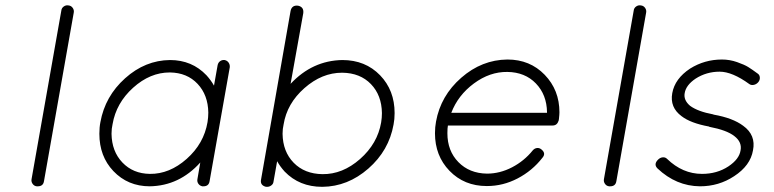

<svg xmlns="http://www.w3.org/2000/svg" viewBox="-20 -720 2993 742"><path d="M245 -699Q255 -698 261 -689.5Q267 -681 265 -671L150 -20Q147 0 126 0H122Q112 -1 106 -9.5Q100 -18 102 -28L217 -679Q218 -689 226.5 -695Q235 -701 245 -699Z M559 0Q474 0 418 -59Q364 -116 364 -203Q364 -228 368 -248Q386 -348 463.5 -417.5Q541 -487 637 -488Q722 -488 778 -429Q796 -409 807 -389L821 -468Q823 -478 830.5 -483.5Q838 -489 848 -488Q858 -486 863.5 -478Q869 -470 868 -460L790 -20Q787 0 766 0H762Q752 -2 746.5 -10Q741 -18 743 -28L754 -92Q673 -2 559 0ZM415 -240Q411 -223 411 -203Q412 -135 453 -92Q494 -49 559 -48Q635 -47 701.5 -106Q768 -165 782 -248Q785 -267 785 -285Q784 -353 743.5 -396Q703 -439 637 -440H636Q560 -440 494.5 -381Q429 -322 415 -240Z M1008 2Q984 -4 989 -27L1103 -678Q1108 -701 1132 -698Q1155 -693 1152 -669L1103 -396Q1187 -486 1303 -488Q1392 -488 1449 -429Q1505 -371 1505 -283Q1505 -259 1501 -239L1477 -243L1501 -239Q1483 -138 1403.5 -68.5Q1324 1 1226 2H1225Q1137 2 1080 -57Q1062 -77 1051 -97L1037 -18Q1036 -9 1028.5 -3.5Q1021 2 1013 2ZM1302 -439Q1224 -439 1156.5 -379.5Q1089 -320 1076 -239Q1072 -222 1072 -203Q1073 -134 1115 -91Q1157 -48 1226 -47Q1304 -46 1371.5 -105.5Q1439 -165 1453 -247Q1456 -265 1456 -283Q1455 -352 1413.5 -395Q1372 -438 1303 -439Z M1661 -205Q1661 -229 1665 -250Q1683 -350 1762.5 -419.5Q1842 -489 1941 -490Q2028 -490 2085 -431Q2142 -372 2142 -286Q2142 -278 2140 -260Q2140 -259 2139.5 -257Q2139 -255 2139 -254Q2133 -235 2116 -235H1711Q1709 -225 1709 -205Q1709 -137 1751.5 -93.5Q1794 -50 1862 -49Q1912 -49 1959 -73.5Q2006 -98 2039 -139Q2046 -147 2055.5 -148Q2065 -149 2073 -142Q2091 -127 2076 -110Q2037 -60 1980.5 -30.5Q1924 -1 1862 -1H1861Q1774 -1 1717 -60Q1661 -118 1661 -205ZM1724 -284H2094V-286Q2093 -354 2051 -397.5Q2009 -441 1941 -442Q1873 -443 1811.5 -397.5Q1750 -352 1724 -284Z M2457 -699Q2467 -698 2473 -689.5Q2479 -681 2477 -671L2362 -20Q2359 0 2338 0H2334Q2324 -1 2318 -9.5Q2312 -18 2314 -28L2429 -679Q2430 -689 2438.5 -695Q2447 -701 2457 -699Z M2521 -69Q2505 -85 2523 -103Q2531 -111 2541 -112Q2551 -113 2558 -106Q2618 -48 2693 -48Q2751 -48 2795 -77Q2837 -105 2842 -139Q2848 -171 2818 -194Q2789 -217 2721 -230L2720 -231Q2649 -244 2614 -271Q2568 -305 2578 -360Q2588 -416 2647 -455Q2703 -490 2770 -490Q2800 -490 2828.5 -480Q2857 -470 2871.5 -461Q2886 -452 2909 -435Q2916 -430 2916.5 -420Q2917 -410 2910 -402Q2903 -394 2893 -392Q2883 -390 2876 -395Q2810 -443 2761 -443Q2710 -443 2668 -416Q2631 -391 2626 -360Q2621 -333 2647 -311Q2677 -289 2736 -278L2738 -277Q2812 -264 2852 -234Q2902 -198 2890 -139Q2880 -80 2817 -39Q2758 0 2685 0Q2593 -1 2521 -69Z"/></svg>

Font: Quicksand
Style: Italic
Weight: 400
Italic angle: -12°
Designer: Andrew Paglinawan
Foundry: Andrew Paglinawan
Version: 1.002